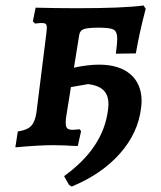

<svg xmlns="http://www.w3.org/2000/svg" viewBox="-20 -530 589 701"><path d="M497 -160Q497 -153 495 -135Q484 -44 417.5 31Q351 106 242 151L232 145L214 113Q356 11 374 -126Q376 -142 376 -149Q376 -183 358 -200.5Q340 -218 302 -223L239 -212L221 -100Q220 -93 220 -81Q220 -67 225.5 -61.5Q231 -56 246 -56L271 -58L276 -51L264 3Q247 3 219 1L174 0Q122 0 36 8L45 -50Q79 -55 93.5 -70Q108 -85 113 -119L149 -406L151 -428Q151 -439 147 -442.5Q143 -446 133 -446Q124 -446 108 -444L100 -452L110 -502Q188 -500 260 -500Q431 -500 504 -510L512 -498Q489 -411 476 -335L403 -334Q408 -372 408 -388Q408 -415 394.5 -422Q381 -429 341 -429Q300 -429 285.5 -423.5Q271 -418 269 -401L250 -283Q302 -294 341 -294Q415 -294 456 -259Q497 -224 497 -160Z"/></svg>

Font: Alegreya SC
Style: Bold Italic
Weight: 700
Italic angle: -7°
Designer: Juan Pablo del Peral
Foundry: Huerta Tipografica
Version: Version 2.007; ttfautohint (v1.6)